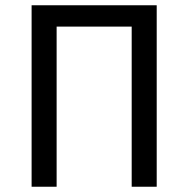

<svg xmlns="http://www.w3.org/2000/svg" viewBox="-20 -709 715 729"><path d="M575 0H480V-608H195V0H100V-689H575Z"/></svg>

Font: FiraGOUPP
Style: Medium
Weight: 400
Designer: bBox Type
Foundry: bBox Type GmbH
Version: Version 1.001